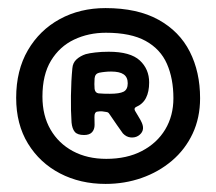

<svg xmlns="http://www.w3.org/2000/svg" viewBox="-20 -705 535 475"><path d="M241 -250Q178.5 -250 128.5 -276Q78.5 -302 49.2 -349.8Q20 -397.5 20 -463Q20 -531 49 -580.8Q78 -630.5 128 -657.8Q178 -685 241 -685Q320 -685 372 -656.2Q424 -627.5 449.5 -577.2Q475 -527 475 -462Q475 -413.5 456.5 -374.2Q438 -335 405.2 -307.2Q372.5 -279.5 330.5 -264.8Q288.5 -250 241 -250ZM243 -312Q294 -312 331.2 -331.5Q368.5 -351 388.8 -384.8Q409 -418.5 409 -462Q409 -510.5 393 -547Q377 -583.5 340.2 -603.8Q303.5 -624 242 -624Q199 -624 163.2 -607Q127.5 -590 106.2 -555Q85 -520 85 -466Q85 -419 105 -384.5Q125 -350 160.5 -331Q196 -312 243 -312ZM224 -474Q231 -473.5 237.5 -473.2Q244 -473 252 -473Q275.5 -473 285.8 -478.2Q296 -483.5 296 -499Q296 -514 286 -521Q276 -528 255 -528Q247 -528 239.8 -527.2Q232.5 -526.5 225 -525Q215 -522.5 214 -511Q213.5 -503.5 213.5 -497Q213.5 -490.5 214 -485Q215.5 -475 224 -474ZM188 -371Q171.5 -371 165 -378.8Q158.5 -386.5 157 -402Q155 -430 155.5 -467.8Q156 -505.5 159 -536Q160 -549.5 169.2 -558Q178.5 -566.5 192 -571Q201 -573.5 215.8 -575.2Q230.5 -577 249 -577Q302.5 -577 325.8 -555.5Q349 -534 349 -501Q349 -478 341.2 -462.8Q333.5 -447.5 316 -440Q311 -437 314 -431Q318.5 -423 323.2 -415.5Q328 -408 331 -401Q335.5 -390.5 333 -382.5Q330.5 -374.5 322 -369Q314 -364 303.2 -365Q292.5 -366 284 -375Q277.5 -384 269 -396.2Q260.5 -408.5 252 -421Q250.5 -423.5 248.8 -425.5Q247 -427.5 243 -428Q238 -429 232.8 -429.5Q227.5 -430 222 -429Q215.5 -429 214 -421Q213.5 -415 213.8 -409Q214 -403 214 -396Q214 -385 207.8 -378Q201.5 -371 188 -371Z"/></svg>

Font: Kablammo
Style: Regular
Weight: 400
Designer: Travis Kochel, Lizy Gershenzon, Daria Petrova, Ethan Cohen
Foundry: Vectro Type Foundry
Version: Version 1.002